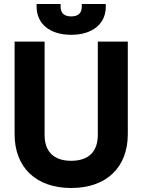

<svg xmlns="http://www.w3.org/2000/svg" viewBox="-20 -917 712 960"><path d="M336 -743C443 -743 509 -798 509 -884V-897H389V-884C389 -855 375 -835 336 -835C297 -835 283 -855 283 -884V-897H163V-884C163 -798 229 -743 336 -743ZM336 23C513 23 619 -81 619 -246V-709H469V-242C469 -160 424 -113 336 -113C248 -113 203 -160 203 -242V-709H53V-246C53 -81 159 23 336 23Z"/></svg>

Font: Kalas SG
Style: Bold
Weight: 700
Designer: Kalas
Foundry: Kalas
Version: Version 2.000;FEAKit 1.0